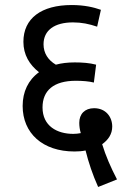

<svg xmlns="http://www.w3.org/2000/svg" viewBox="-20 -652 520 763"><path d="M370 91 445 61C420 13 400 -33 386 -79C410 -96 426 -119 426 -149C426 -188 400 -222 354 -222C317 -222 295 -199 295 -164C295 -150 297 -137 301 -123C291 -121 281 -120 271 -120C207 -120 149 -151 149 -225C149 -292 193 -331 281 -331C308 -331 333 -329 353 -324L362 -395C336 -402 306 -404 277 -404C249 -404 224 -401 202 -395C171 -413 153 -441 153 -476C153 -532 197 -563 270 -563C304 -563 334 -557 366 -546L381 -613C353 -623 315 -632 265 -632C144 -632 73 -579 73 -486C73 -434 97 -395 135 -365C92 -334 70 -287 70 -231C70 -123 149 -50 276 -50C291 -50 306 -51 320 -54C332 -6 348 42 370 91Z"/></svg>

Font: Noto Sans Devanagari SemiCondensed
Style: Regular
Weight: 400
Width: 4
Designer: Jelle Bosma - Monotype Design Team
Foundry: Monotype Imaging Inc.
Version: Version 2.004